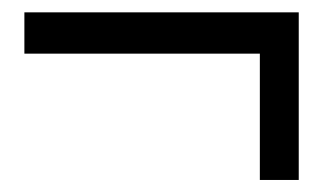

<svg xmlns="http://www.w3.org/2000/svg" viewBox="-20 -415 528 311"><path d="M400.9 -123.5V-328.1H19.5V-395H463.9V-123.5Z"/></svg>

Font: Comme
Style: Regular
Weight: 400
Designer: Vernon Adams
Foundry: Vernon Adams
Version: Version 1.000;gftools[0.9.27]